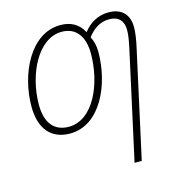

<svg xmlns="http://www.w3.org/2000/svg" viewBox="-113 -640 923 982"><g transform="rotate(-15 348.0 -149.5)"><path d="M604 -330 479 240H517L642 -329C650 -365 656 -403 656 -431C656 -499 617 -538 549 -538C492 -538 447 -511 415 -469C391 -515 350 -539 294 -539C135 -539 44 -346 44 -174C44 -59 98 10 200 10C361 10 447 -184 447 -356C447 -388 440 -416 428 -438C458 -478 495 -503 543 -503C592 -503 618 -475 618 -427C618 -398 612 -367 604 -330ZM203 -25C124 -25 83 -79 83 -173C83 -332 165 -504 292 -504C370 -504 408 -445 408 -358C408 -197 332 -25 203 -25Z"/></g></svg>

Font: Noto Sans SemiCondensed ExtraLight
Style: Italic
Weight: 200
Width: 4
Italic angle: -12°
Designer: Monotype Design Team
Foundry: Monotype Imaging Inc.
Version: Version 2.013